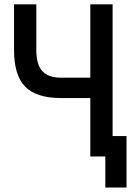

<svg xmlns="http://www.w3.org/2000/svg" viewBox="-20 -713 626 875"><path d="M460 141.6V0H391.6V-266.1H258.8Q145.5 -266.1 94.7 -318.1Q43.9 -370.1 43.9 -485.8V-693.4H145.5V-485.8Q145.5 -419.4 172.6 -389.2Q199.7 -358.9 258.8 -358.9H391.6V-693.4H493.2V-92.8H556.6V141.6Z"/></svg>

Font: Cascadia Mono PL
Style: Regular
Weight: 400
Monospace: yes
Designer: Aaron Bell
Foundry: Saja Typeworks
Version: Version 2404.023; ttfautohint (v1.8.4)